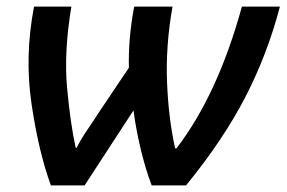

<svg xmlns="http://www.w3.org/2000/svg" viewBox="-20 -561 867 581"><path d="M134 0H236L384 -227Q391 -172 405.5 -111Q420 -50 439 0H543Q655 -137 722 -266.5Q789 -396 827 -541H712Q639 -275 514 -112H510Q490 -201 485.5 -311.5Q481 -422 502 -541H386Q368 -446 370 -356L280 -222Q262 -194 243.5 -167Q225 -140 212 -114H209Q193 -187 183 -295Q173 -403 196 -541H83Q54 -391 75.5 -246Q97 -101 134 0Z"/></svg>

Font: Noto Sans UI Medium
Style: Italic
Weight: 500
Italic angle: -12°
Designer: Monotype Design Team
Foundry: Monotype Imaging Inc.
Version: Version 1.901